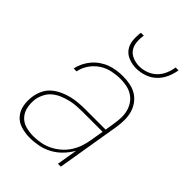

<svg xmlns="http://www.w3.org/2000/svg" viewBox="-220 -836 939 939"><g transform="rotate(45 250.0 -366.0)"><path d="M165 8Q133 8 103.5 -1Q74 -10 55.5 -32Q37 -54 32 -84.5Q27 -115 32 -146Q36 -170 47 -192.5Q58 -215 77 -231Q96 -247 119 -257.5Q142 -268 165 -273.5Q188 -279 211.5 -281Q235 -283 258 -283H399L407 -334Q411 -357 411.5 -379.5Q412 -402 406.5 -422.5Q401 -443 389 -460.5Q377 -478 359 -489.5Q341 -501 319.5 -505.5Q298 -510 275 -510Q247 -510 218 -504Q189 -498 163 -481Q137 -464 119.5 -438Q102 -412 97 -384H77Q81 -405 91 -425.5Q101 -446 116 -463.5Q131 -481 150 -494Q169 -507 190 -514.5Q211 -522 232.5 -525Q254 -528 275 -528Q301 -528 325.5 -523Q350 -518 370 -505.5Q390 -493 404 -473.5Q418 -454 424.5 -431Q431 -408 431 -382.5Q431 -357 427 -331L372 0H352L370 -108Q355 -81 332.5 -57.5Q310 -34 282 -19Q254 -4 224 2Q194 8 165 8ZM171 -10Q195 -10 220 -14.5Q245 -19 269 -30.5Q293 -42 313.5 -59.5Q334 -77 348.5 -99Q363 -121 371.5 -145Q380 -169 384 -194L396 -265H258Q238 -265 216.5 -263.5Q195 -262 174 -257Q153 -252 132 -243.5Q111 -235 93.5 -221Q76 -207 65.5 -187Q55 -167 51 -146Q47 -118 52 -91Q57 -64 74 -44.5Q91 -25 117 -17.5Q143 -10 171 -10ZM293 -600Q266 -600 241 -609.5Q216 -619 201.5 -639Q187 -659 184.5 -686Q182 -713 186 -740H206Q202 -717 204 -693.5Q206 -670 218 -652.5Q230 -635 251.5 -626.5Q273 -618 296 -618Q319 -618 343 -626.5Q367 -635 385 -652.5Q403 -670 413 -693.5Q423 -717 426 -740H446Q442 -713 430 -686Q418 -659 397 -639Q376 -619 348 -609.5Q320 -600 293 -600Z"/></g></svg>

Font: Iosevka SS04 Thin Oblique
Style: Regular
Weight: 100
Italic angle: -9°
Monospace: yes
Designer: Belleve Invis
Foundry: Belleve Invis
Version: Version 19.0.0; ttfautohint (v1.8.4)